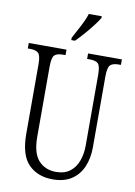

<svg xmlns="http://www.w3.org/2000/svg" viewBox="-101 -995 750 1068"><g transform="rotate(10 274.5 -460.5)"><path d="M273 10Q188 10 136.5 -42Q85 -94 85 -215V-607Q85 -656 71 -669.5Q57 -683 25 -683H11V-714H224V-683H208Q176 -683 162 -669.5Q148 -656 148 -603V-210Q148 -116 185.5 -75Q223 -34 284 -34Q333 -34 363.5 -58Q394 -82 408 -121.5Q422 -161 422 -205V-606Q422 -656 408.5 -669.5Q395 -683 362 -683H346V-714H537V-683H524Q491 -683 477 -669Q463 -655 463 -604V-203Q463 -142 442 -93.5Q421 -45 379 -17.5Q337 10 273 10ZM241 -784Q263 -825 282 -861Q301 -897 312 -931H385V-921Q375 -904 354.5 -877Q334 -850 309 -821.5Q284 -793 262 -771H241Z"/></g></svg>

Font: Noto Serif Tamil ExtraCondensed Light
Style: Regular
Weight: 300
Width: 2
Designer: Indian Type Foundry, Tom Grace, and the Monotype Design Team
Foundry: Monotype Imaging Inc.
Version: Version 2.004; ttfautohint (v1.8.4.7-5d5b)